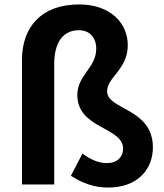

<svg xmlns="http://www.w3.org/2000/svg" viewBox="-20 -830 740 864"><path d="M467 14C598 14 668 -67 668 -167C668 -344 462 -335 462 -419C462 -483 555 -517 555 -627C555 -723 480 -810 336 -810C164 -810 79 -706 79 -561V0H224V-542C224 -638 263 -694 335 -694C385 -694 413 -659 413 -611C413 -524 328 -493 328 -402C328 -250 534 -259 534 -161C534 -124 507 -96 462 -96C426 -96 390 -110 351 -139L299 -39C351 -6 402 14 467 14Z"/></svg>

Font: Noto Sans CJK SC
Style: Bold
Weight: 700
Designer: Ryoko NISHIZUKA 西塚涼子 (kana, bopomofo & ideographs); Paul D. Hunt (Latin, Greek & Cyrillic); Sandoll Communications 산돌커뮤니
Foundry: Adobe
Version: Version 2.004;hotconv 1.0.118;makeotfexe 2.5.65603